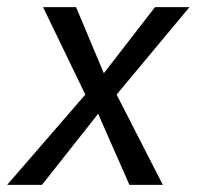

<svg xmlns="http://www.w3.org/2000/svg" viewBox="-53 -520 553 540"><path d="M187 -254 68 -500H161L239 -314L383 -500H480L275 -254L405 0H311L223 -200L65 0H-33Z"/></svg>

Font: Sarabun
Style: Italic
Weight: 400
Italic angle: -10°
Designer: Suppakit Chalermlarp | Katatrad Co.,Ltd.
Foundry: Cadson Demak Co.,Ltd.
Version: Version 1.000; ttfautohint (v1.6)